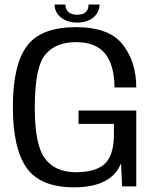

<svg xmlns="http://www.w3.org/2000/svg" viewBox="-20 -796 670 820"><path d="M296 4C402.5 4 469.5 -30 497 -98.5L501.5 0H562V-324H315.5V-267H466.5V-215.5C465.5 -158.5 452 -118.5 426 -95C400 -72 359.5 -60.5 304 -60.5C245.5 -60.5 201.5 -80 172.5 -118.5C143 -157 128.5 -230 128.5 -336.5C128.5 -450.5 143 -525.5 172.5 -561.5C201.5 -597.5 245.5 -616 304.5 -616C361 -616 402.5 -599.5 428.5 -567.5C455 -535 468.5 -487 469 -422.5H562C562 -496 542.5 -557 503.5 -606.5C465 -655.5 398.5 -680 304 -680C205 -680 135.5 -653.5 95.5 -600C55 -546.5 35 -459.5 35 -339.5C35 -220 55 -132.5 94.5 -78C133.5 -23.5 201 4 296 4ZM309 -699.5C371 -699.5 405 -735.5 405 -776.5H358C358 -752 346.5 -733 309 -733C274.5 -733 259.5 -752 259.5 -776.5H213C213 -735.5 249.5 -699.5 309 -699.5Z"/></svg>

Font: Anybody
Style: Regular
Weight: 400
Designer: Tyler Finck
Foundry: Etcetera Type Company
Version: Version 1.110